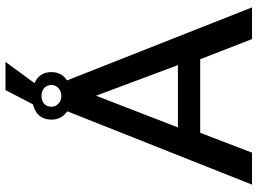

<svg xmlns="http://www.w3.org/2000/svg" viewBox="-142 -816 958 715"><g transform="rotate(-90 337.5 -459.0)"><path d="M464 -918 385 -810Q426 -792 426 -747Q426 -709 395 -689L667 0H549L474 -193H200L126 0H7L280 -688Q249 -709 249 -747Q249 -801 306 -816L359 -918ZM220 -276H452L338 -581ZM297 -747Q297 -732 308.5 -721Q320 -710 337 -710Q354 -710 366 -720.5Q378 -731 378 -747Q378 -764 366.5 -774Q355 -784 337 -784Q319 -784 308 -774Q297 -764 297 -747Z"/></g></svg>

Font: Raleway
Style: Regular
Weight: 600
Designer: Matt McInerney, Pablo Impallari, Rodrigo Fuenzalida
Foundry: Matt McInerney, Pablo Impallari, Rodrigo Fuenzalida
Version: Version 1.000;PS 001.001;hotconv 1.0.56; ttfautohint (v1.5)